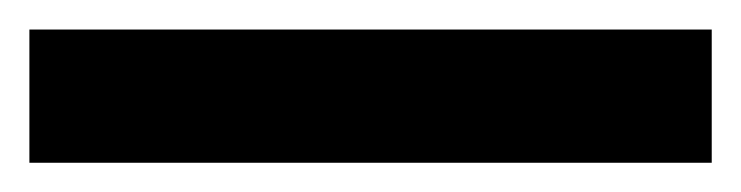

<svg xmlns="http://www.w3.org/2000/svg" viewBox="-21 -20 502 130"><path d="M460.9 90.2H-1.1V0H460.9Z"/></svg>

Font: Cannonade Med
Style: Regular
Weight: 500
Designer: Rasmus Andersson
Foundry: rsms
Version: Version 3.012;git-f93a4a705